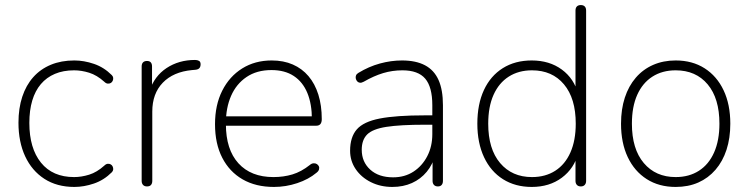

<svg xmlns="http://www.w3.org/2000/svg" viewBox="-20 -731 2960 759"><path d="M274 8Q205 8 155.5 -24Q106 -56 79.5 -113Q53 -170 53 -246Q53 -303 68 -348.5Q83 -394 111.5 -426Q140 -458 181 -475Q222 -492 274 -492Q312 -492 351.5 -478.5Q391 -465 422 -434Q427 -429 427.5 -423Q428 -417 425.5 -411.5Q423 -406 418 -403Q413 -400 406 -400.5Q399 -401 392 -408Q363 -434 332.5 -443.5Q302 -453 273 -453Q230 -453 197 -439Q164 -425 141.5 -398.5Q119 -372 107.5 -333.5Q96 -295 96 -245Q96 -145 142 -88Q188 -31 273 -31Q302 -31 332.5 -40.5Q363 -50 392 -76Q399 -83 406 -83.5Q413 -84 418 -81Q423 -78 425.5 -72.5Q428 -67 427.5 -61Q427 -55 422 -50Q391 -19 351.5 -5.5Q312 8 274 8Z M561 6Q551 6 545.5 0Q540 -6 540 -16V-468Q540 -479 545.5 -484.5Q551 -490 561 -490Q571 -490 576 -484.5Q581 -479 581 -468V-371H571Q590 -430 638.5 -462Q687 -494 751 -494Q760 -494 766.5 -490.5Q773 -487 773 -477Q773 -467 768 -461.5Q763 -456 751 -455L739 -454Q665 -447 623.5 -404Q582 -361 582 -290V-16Q582 -6 577 0Q572 6 561 6Z M1063 8Q991 8 939 -22Q887 -52 858.5 -107.5Q830 -163 830 -240Q830 -316 858.5 -372.5Q887 -429 937.5 -460.5Q988 -492 1054 -492Q1101 -492 1137.5 -476Q1174 -460 1199.5 -430Q1225 -400 1238.5 -357Q1252 -314 1252 -260Q1252 -247 1246.5 -240.5Q1241 -234 1230 -234H857V-271H1230L1213 -259Q1213 -320 1195 -363.5Q1177 -407 1141.5 -430.5Q1106 -454 1053 -454Q995 -454 954.5 -426.5Q914 -399 893.5 -352Q873 -305 873 -245V-240Q873 -140 922.5 -85.5Q972 -31 1061 -31Q1101 -31 1136 -41.5Q1171 -52 1205 -79Q1212 -85 1219.5 -85.5Q1227 -86 1232.5 -82.5Q1238 -79 1240.5 -73.5Q1243 -68 1241 -61Q1239 -54 1231 -48Q1200 -22 1155 -7Q1110 8 1063 8Z M1531 8Q1484 8 1446 -11Q1408 -30 1386 -62.5Q1364 -95 1364 -135Q1364 -189 1390.5 -219.5Q1417 -250 1481.5 -262.5Q1546 -275 1659 -275H1700V-238H1661Q1562 -238 1507.5 -229.5Q1453 -221 1431.5 -199.5Q1410 -178 1410 -139Q1410 -91 1443.5 -60.5Q1477 -30 1534 -30Q1580 -30 1614.5 -52.5Q1649 -75 1669 -113.5Q1689 -152 1689 -201V-315Q1689 -387 1661 -420Q1633 -453 1571 -453Q1531 -453 1494.5 -442Q1458 -431 1418 -408Q1409 -403 1402.5 -404Q1396 -405 1392 -409.5Q1388 -414 1386.5 -420.5Q1385 -427 1387.5 -433Q1390 -439 1397 -443Q1438 -468 1482 -480Q1526 -492 1569 -492Q1624 -492 1660 -473Q1696 -454 1713.5 -415Q1731 -376 1731 -315V-16Q1731 -6 1726 0Q1721 6 1711 6Q1701 6 1695.5 0Q1690 -6 1690 -16V-121H1701Q1691 -81 1667 -52Q1643 -23 1608.5 -7.5Q1574 8 1531 8Z M2082 8Q2017 8 1968.5 -22.5Q1920 -53 1893.5 -109.5Q1867 -166 1867 -242Q1867 -319 1893 -375Q1919 -431 1967.5 -461.5Q2016 -492 2082 -492Q2152 -492 2201 -456Q2250 -420 2266 -358H2255V-689Q2255 -700 2260.5 -705.5Q2266 -711 2276 -711Q2286 -711 2291.5 -705.5Q2297 -700 2297 -689V-16Q2297 -6 2291.5 0Q2286 6 2276 6Q2266 6 2260.5 0Q2255 -6 2255 -16V-126H2266Q2250 -65 2201 -28.5Q2152 8 2082 8ZM2083 -31Q2136 -31 2175 -56Q2214 -81 2235 -128.5Q2256 -176 2256 -242Q2256 -342 2209.5 -397.5Q2163 -453 2083 -453Q2030 -453 1991 -428Q1952 -403 1931 -356Q1910 -309 1910 -242Q1910 -142 1957 -86.5Q2004 -31 2083 -31Z M2651 8Q2585 8 2536.5 -23Q2488 -54 2461.5 -110Q2435 -166 2435 -242Q2435 -299 2450 -345Q2465 -391 2493.5 -424Q2522 -457 2562 -474.5Q2602 -492 2651 -492Q2717 -492 2765.5 -461Q2814 -430 2840.5 -374Q2867 -318 2867 -242Q2867 -185 2852 -139Q2837 -93 2808.5 -60Q2780 -27 2740.5 -9.5Q2701 8 2651 8ZM2651 -31Q2704 -31 2743 -56Q2782 -81 2803 -128.5Q2824 -176 2824 -242Q2824 -342 2777.5 -397.5Q2731 -453 2651 -453Q2598 -453 2559 -428Q2520 -403 2499 -356Q2478 -309 2478 -242Q2478 -142 2525 -86.5Q2572 -31 2651 -31Z"/></svg>

Font: Nunito ExtraLight ExtraLight
Style: Regular
Weight: 250
Version: Version 3.602